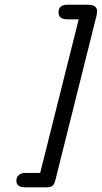

<svg xmlns="http://www.w3.org/2000/svg" viewBox="-20 -714 433 817"><path d="M49.8 55.2Q49.8 48.3 52 41.7Q54.2 35.2 63 28.6Q71.8 22 86.9 22H150.9L314.9 -631.8H266.1Q229 -631.8 229 -661.1Q229 -694.3 267.1 -693.8H354Q393.1 -693.8 393.1 -666Q393.1 -661.1 391.1 -648.9L215.8 51.8Q211.9 68.8 204.3 75.9Q196.8 83 178.2 83H86.9Q49.8 83 49.8 55.2Z"/></svg>

Font: CMU Typewriter Text Variable Width
Style: Italic
Weight: 500
Italic angle: -14.04°
Version: Version 0.7.0